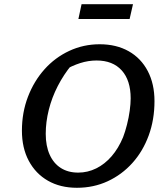

<svg xmlns="http://www.w3.org/2000/svg" viewBox="-20 -881 784 911"><path d="M345 10Q266 10 207.5 -23.5Q149 -57 116.5 -118Q84 -179 84 -261Q84 -347 112.5 -421.5Q141 -496 191 -552Q241 -608 308.5 -639.5Q376 -671 453 -671Q532 -671 590.5 -638Q649 -605 681 -544Q713 -483 713 -401Q713 -313 685.5 -238Q658 -163 608 -107.5Q558 -52 491 -21Q424 10 345 10ZM351 -62Q396 -62 436.5 -82Q477 -102 509.5 -139.5Q542 -177 564 -230Q574 -256 582.5 -289.5Q591 -323 595.5 -356Q600 -389 600 -414Q600 -500 557.5 -547Q515 -594 438 -594Q399 -594 360 -581.5Q321 -569 280 -545L320 -573Q282 -527 254 -472.5Q226 -418 211.5 -360Q197 -302 197 -246Q197 -189 215.5 -147.5Q234 -106 268.5 -84Q303 -62 351 -62ZM352 -791 367 -861H611L595 -791Z"/></svg>

Font: Piazzolla Thin SemiBold
Style: Italic
Weight: 600
Italic angle: -11.3°
Version: Version 2.005